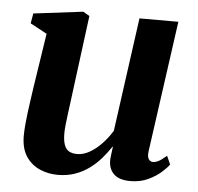

<svg xmlns="http://www.w3.org/2000/svg" viewBox="-45 -601 680 659"><g transform="rotate(5 295.0 -272.0)"><path d="M177 10.5Q144.5 10.5 115.8 -1.8Q87 -14 68.5 -40.8Q50 -67.5 49.5 -111Q49.5 -128 51.2 -149.2Q53 -170.5 56 -194Q59 -217.5 62.5 -241.2Q66 -265 69 -286L97 -468.5L39.5 -499.5L45.5 -534L216 -555L238 -542L205 -287Q202.5 -266.5 199.5 -244.2Q196.5 -222 193.8 -201Q191 -180 189.2 -162.5Q187.5 -145 187.5 -133.5Q187.5 -109 192.8 -94.2Q198 -79.5 209 -73Q220 -66.5 237 -66.5Q259.5 -66.5 281.5 -79.5Q303.5 -92.5 322.8 -113.2Q342 -134 356 -157L410 -549H544L481 -97.5Q478.5 -79 484 -70.5Q489.5 -62 499 -62Q508 -62 518.5 -67.5Q529 -73 545.5 -87.5L558.5 -58.5Q551.5 -48 533.5 -31.8Q515.5 -15.5 488.5 -2.8Q461.5 10 427.5 10Q390.5 10 372.5 -5.8Q354.5 -21.5 352.5 -47.5Q352 -50.5 352.2 -56.8Q352.5 -63 353.5 -70.8Q354.5 -78.5 355.5 -86.5Q356.5 -94.5 357.5 -101.5L356 -102Q342.5 -81.5 325 -61.2Q307.5 -41 285.5 -24.8Q263.5 -8.5 236.5 1Q209.5 10.5 177 10.5Z"/></g></svg>

Font: Merriweather 48pt
Style: Bold Italic
Weight: 700
Italic angle: -7.8°
Version: Version 2.101